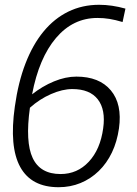

<svg xmlns="http://www.w3.org/2000/svg" viewBox="-20 -771 571 802"><path d="M225 11Q111 11 64.5 -73.5Q18 -158 42 -326Q56 -427 86.5 -506Q117 -585 162 -639.5Q207 -694 265.5 -722.5Q324 -751 394 -751Q447 -751 504 -735L492 -679Q462 -688 437.5 -692Q413 -696 387 -696Q285 -696 214 -612.5Q143 -529 114 -377Q157 -411 205.5 -431Q254 -451 299 -451Q395 -451 443 -393.5Q491 -336 477 -235Q469 -179 447.5 -134Q426 -89 392.5 -56.5Q359 -24 316.5 -6.5Q274 11 225 11ZM282 -399Q241 -399 193 -378Q145 -357 105 -321Q85 -178 116.5 -111Q148 -44 233 -44Q303 -44 351 -95.5Q399 -147 411 -235Q422 -313 388.5 -356Q355 -399 282 -399Z"/></svg>

Font: Plata Sans Light
Style: Italic
Weight: 300
Italic angle: -8°
Designer: Pablo Impallari, Andres Torresi, & Cristiano Sobral
Foundry: Pablo Impallari, Andres Torresi, & Cristiano Sobral
Version: Version 1.00;December 28, 2019;FontCreator 12.0.0.2547 64-bi